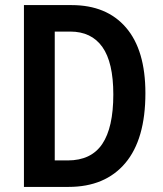

<svg xmlns="http://www.w3.org/2000/svg" viewBox="-20 -734 640 754"><path d="M551 -368Q551 -187 472 -93.5Q393 0 249 0H74V-714H261Q399 -714 475 -625.5Q551 -537 551 -368ZM425 -363Q425 -489 382 -549.5Q339 -610 256 -610H195V-104H246Q338 -104 381.5 -168.5Q425 -233 425 -363Z"/></svg>

Font: Noto Sans Thai Looped Condensed SemiBold
Style: Regular
Weight: 600
Width: 3
Designer: Sasikarn Vongin, Ben Mitchell
Foundry: The Fontpad Ltd
Version: Version 1.001; ttfautohint (v1.8.4.7-5d5b)